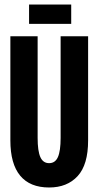

<svg xmlns="http://www.w3.org/2000/svg" viewBox="-20 -821 437 852"><path d="M198 11Q113 11 69.5 -41.5Q26 -94 26 -198V-660H147V-209Q147 -151 159 -124Q171 -97 198 -97Q225 -97 237 -124Q249 -151 249 -209V-660H371V-198Q371 -90 324.5 -39.5Q278 11 198 11ZM109 -715V-801H296V-715Z"/></svg>

Font: Bricolage Grotesque 96pt Condensed SemiBold
Style: Regular
Weight: 600
Width: 3
Designer: Mathieu Triay
Foundry: Atelier Triay
Version: Version 1.001; ttfautohint (v1.8.4.7-5d5b);gftools[0.9.33.de